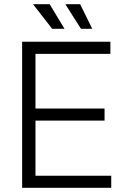

<svg xmlns="http://www.w3.org/2000/svg" viewBox="-20 -900 607 920"><path d="M86 0V-700H509V-642H150V-380H481V-322H150V-58H513V0ZM230 -762 138 -880H218L289 -762ZM368 -762 293 -880H364L422 -762Z"/></svg>

Font: Space Grotesk Light
Style: Regular
Weight: 300
Designer: Florian Karsten
Foundry: Florian Karsten
Version: Version 2.000